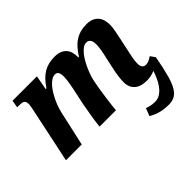

<svg xmlns="http://www.w3.org/2000/svg" viewBox="-160 -807 1289 1289"><g transform="rotate(-45 484.5 -162.0)"><path d="M799.8 6.8Q742.7 6.8 711.9 -20.5Q681.2 -47.9 681.2 -96.2Q681.2 -117.2 684.8 -147Q688.5 -176.8 696.8 -214.8L713.9 -293.9Q716.3 -303.7 719.5 -317.9Q722.7 -332 725.3 -347.4Q728 -362.8 730 -378.2Q731.9 -393.6 731.9 -405.8Q731.9 -415.5 730.5 -425.5Q729 -435.5 724.6 -443.8Q720.2 -452.1 712.4 -457.5Q704.6 -462.9 691.9 -462.9Q675.8 -462.9 659.9 -451.7Q644 -440.4 628.9 -422.1Q613.8 -403.8 600.3 -380.1Q586.9 -356.4 575.9 -331.5Q564.9 -306.6 557.1 -282.5Q549.3 -258.3 545.9 -238.8L538.1 -196.8Q536.1 -186.5 533.4 -168.7Q530.8 -150.9 527.8 -130.4Q524.9 -109.9 522 -88.4Q519 -66.9 516.8 -48.6Q514.6 -30.3 513.4 -17.1Q512.2 -3.9 512.2 0H356.9Q356.9 -5.9 358.6 -20.5Q360.4 -35.2 363.3 -54.9Q366.2 -74.7 370.1 -97.7Q374 -120.6 377.9 -143.6Q381.8 -166.5 385.7 -187.3Q389.6 -208 393.1 -223.1L408.2 -293Q410.2 -302.2 412.8 -316.4Q415.5 -330.6 418.2 -345.9Q420.9 -361.3 422.9 -377Q424.8 -392.6 424.8 -404.8Q424.8 -414.1 423.8 -423.8Q422.9 -433.6 419.7 -441.7Q416.5 -449.7 409.9 -454.8Q403.3 -460 392.1 -460Q375.5 -460 359.1 -449.7Q342.8 -439.5 327.6 -422.4Q312.5 -405.3 298.8 -383.3Q285.2 -361.3 274.2 -338.1Q263.2 -314.9 255.4 -292.2Q247.6 -269.5 243.2 -251L187 0H37.1L121.1 -397.9Q122.6 -404.3 123.8 -411.1Q125 -418 126 -424.1Q127 -430.2 127.4 -434.6Q127.9 -439 127.9 -440.9Q127.9 -454.6 125 -462.9Q122.1 -471.2 115.7 -475.6Q109.4 -480 99.4 -481.4Q89.4 -482.9 75.2 -482.9H57.1L65.9 -536.1H297.9L278.8 -434.1H286.1Q306.2 -464.4 326.7 -485.6Q347.2 -506.8 370.1 -520.3Q393.1 -533.7 418.7 -539.8Q444.3 -545.9 474.1 -545.9Q505.4 -545.9 526.4 -537.1Q547.4 -528.3 560.3 -513.2Q573.2 -498 578.6 -478.5Q584 -459 584 -437V-429.2H589.8Q608.4 -459 628.2 -481.4Q647.9 -503.9 670.9 -518.8Q693.8 -533.7 720.7 -541.3Q747.6 -548.8 779.8 -548.8Q810.5 -548.8 831.5 -539.6Q852.5 -530.3 865.7 -514.4Q878.9 -498.5 884.5 -477.8Q890.1 -457 890.1 -434.1Q890.1 -421.4 888.2 -407Q886.2 -392.6 883.5 -377.9Q880.9 -363.3 877.7 -348.6Q874.5 -334 872.1 -320.8L849.1 -213.9Q842.8 -187 838.9 -163.1Q835 -139.2 835 -118.2Q835 -96.2 844.2 -84.7Q853.5 -73.2 870.1 -73.2Q885.7 -73.2 898.7 -79.1Q911.6 -85 929.2 -96.2L953.1 -62Q939.5 17.6 919.7 89.4Q899.9 161.1 870.4 193.1Q840.8 225.1 791 225.1Q750.5 225.1 716.3 217Q682.1 209 643.1 187L664.1 132.8Q679.2 137.7 697.3 141.8Q715.3 146 737.8 146Q778.8 146 812.3 111.1Q845.7 76.2 869.1 12.2L877 -9.8Q858.9 -1.5 840.1 2.7Q821.3 6.8 799.8 6.8Z"/></g></svg>

Font: Droid Serif
Style: Bold Italic
Weight: 700
Italic angle: -12°
Designer: Monotype Design team
Foundry: Monotype Imaging Inc.
Version: Version 1.03